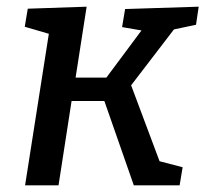

<svg xmlns="http://www.w3.org/2000/svg" viewBox="-20 -554 614 574"><path d="M566 -480 500 -466 372 -299 457 -72 526 -54 517 0H380L292 -252H194L155 0H55L126 -453L54 -474L63 -528L239 -534L206 -322H298L403 -463L345 -473L354 -527L574 -534Z"/></svg>

Font: Bitter Pro Medium
Style: Italic
Weight: 500
Italic angle: -9°
Designer: Sol Matas, and Bitter project Authors
Foundry: Sol Matas
Version: Version 1.010